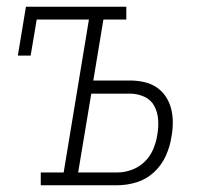

<svg xmlns="http://www.w3.org/2000/svg" viewBox="-20 -550 640 570"><path d="M101 0V-38H169L244 -492H89L71 -385H33L57 -530H355V-492H287L257 -311H366Q387 -311 407.5 -306.5Q428 -302 444.5 -291Q461 -280 472 -263.5Q483 -247 488 -227.5Q493 -208 493 -186.5Q493 -165 489 -144Q485 -116 472.5 -88Q460 -60 437.5 -39Q415 -18 386 -9Q357 0 328 0ZM328 -38Q350 -38 371.5 -46Q393 -54 409.5 -70Q426 -86 435 -107.5Q444 -129 447 -150Q451 -172 449.5 -194.5Q448 -217 438 -235.5Q428 -254 408 -263Q388 -272 366 -272H251L212 -38Z"/></svg>

Font: Iosevka Slab XLtExObl
Style: Regular
Weight: 200
Width: 7
Italic angle: -9°
Monospace: yes
Designer: Belleve Invis
Foundry: Belleve Invis
Version: Version 11.1.1; ttfautohint (v1.8.3)